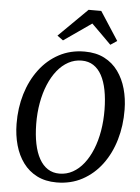

<svg xmlns="http://www.w3.org/2000/svg" viewBox="-64 -1043 807 1103"><g transform="rotate(5 339.5 -492.0)"><path d="M304 10Q239.1 10 190.9 -14.6Q142.7 -39.1 110.9 -82.4Q79 -125.7 63 -182.9Q47 -240 46.3 -305.2Q45.3 -397.3 69.7 -478.2Q94.2 -559.1 140.8 -621Q187.3 -682.8 253.1 -717.9Q318.8 -753 400.5 -753Q466.3 -753 514.5 -728.2Q562.7 -703.4 594.1 -659.9Q625.5 -616.4 641.2 -560.1Q656.9 -503.8 657.5 -440.5Q658.6 -348.5 634.7 -267.1Q610.9 -185.6 564.6 -123.4Q518.3 -61.2 452.4 -25.6Q386.6 10 304 10ZM316 -41.9Q357.2 -41.9 392.6 -61.5Q428 -81 456 -116.7Q484 -152.3 503.7 -200.8Q523.4 -249.3 533.4 -307.7Q543.4 -366 542.7 -430.7Q542 -492.8 532.3 -542.4Q522.6 -592.1 503.6 -627.3Q484.5 -662.4 455.8 -681.1Q427.1 -699.9 387.9 -699.9Q346.8 -699.9 311.2 -680.5Q275.6 -661.1 247.3 -625.9Q219.1 -590.7 198.9 -542.4Q178.8 -494.2 168.5 -436.3Q158.1 -378.5 158.8 -314.3Q159.5 -251.2 169.8 -200.8Q180 -150.5 199.9 -115Q219.7 -79.5 248.7 -60.7Q277.8 -41.9 316 -41.9ZM236.2 -830.6 401.4 -993.9H474.5L580.9 -829.9L543.2 -804.7Q515.1 -832.8 486.7 -861.2Q458.3 -889.5 429.8 -917.3Q389.7 -889.5 350 -861.7Q310.3 -833.9 270.2 -806.1Z"/></g></svg>

Font: Merriweather 7pt Light
Style: Italic
Weight: 300
Italic angle: -7.8°
Designer: Eben Sorkin
Foundry: Eben Sorkin
Version: Version 2.200;gftools[0.9.31]